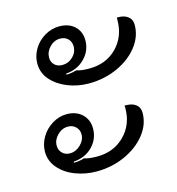

<svg xmlns="http://www.w3.org/2000/svg" viewBox="-86 -632 632 684"><g transform="rotate(-15 230.5 -290.0)"><path d="M83 -449Q83 -477 98 -502Q113 -527 138.5 -542Q164 -557 192 -557Q228 -557 249 -537Q270 -517 270 -485Q270 -447 242.5 -419Q215 -391 173 -388V-384Q191 -384 211 -390Q227 -384 258 -384Q320 -384 359.5 -424Q399 -464 399 -526V-534Q425 -535 439.5 -524Q454 -513 454 -493Q454 -450 425.5 -413.5Q397 -377 348.5 -355Q300 -333 243 -333Q202 -333 165.5 -347.5Q129 -362 106 -388Q83 -414 83 -449ZM224 -475Q224 -492 213 -503Q202 -514 184 -514Q162 -514 145.5 -497Q129 -480 129 -458Q129 -442 140 -431.5Q151 -421 168 -421Q191 -421 207.5 -437Q224 -453 224 -475ZM28 -138Q28 -166 43 -191.5Q58 -217 83.5 -232.5Q109 -248 137 -248Q172 -248 193.5 -227.5Q215 -207 215 -175Q215 -136 188 -108.5Q161 -81 118 -78V-74Q139 -74 156 -80Q173 -74 204 -74Q265 -74 305 -114Q345 -154 345 -215Q345 -222 344 -224Q371 -225 385.5 -214Q400 -203 400 -183Q400 -140 371 -103.5Q342 -67 293.5 -45Q245 -23 188 -23Q148 -23 111 -37Q74 -51 51 -77.5Q28 -104 28 -138ZM170 -165Q170 -182 158.5 -193Q147 -204 130 -204Q108 -204 91 -187Q74 -170 74 -149Q74 -132 85 -121Q96 -110 113 -110Q135 -110 152.5 -127Q170 -144 170 -165Z"/></g></svg>

Font: K2D ExtraLight
Style: Italic
Weight: 275
Italic angle: -10°
Designer: Katatrad Aksorn Co.,Ltd.
Foundry: Cadson Demak Co.,Ltd.
Version: Version 1.000; ttfautohint (v1.6)